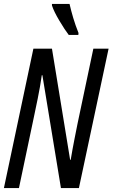

<svg xmlns="http://www.w3.org/2000/svg" viewBox="-20 -963 576 983"><path d="M0 0H77L154 -366Q160 -394 173 -457.5Q186 -521 194 -578H197L292 0H384L536 -714H458L377 -330Q371 -300 361 -249.5Q351 -199 342 -145H339L246 -714H151ZM332 -784H381L382 -794Q366 -834 355 -871Q344 -908 336 -943H246V-935Q256 -904 284 -857Q312 -810 332 -784Z"/></svg>

Font: Noto Sans UI Condensed
Style: Italic
Weight: 400
Width: 3
Italic angle: -12°
Designer: Monotype Design Team
Foundry: Monotype Imaging Inc.
Version: Version 1.901